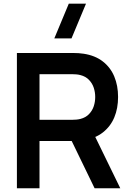

<svg xmlns="http://www.w3.org/2000/svg" viewBox="-20 -1002 700 1022"><path d="M360.6 -797.5H269.1L346.2 -982.5H437.8ZM70 0V-720H367.5Q399.9 -720 425.2 -716Q486.2 -706.8 527.2 -674.9Q568.2 -643.1 588.3 -594.7Q608.5 -546.3 608.5 -485.7Q608.5 -425.4 588.5 -377.3Q568.4 -329.2 527.9 -297.3Q487.4 -265.5 427.5 -255.8L376.2 -251.3H190.3V0ZM483.5 0 341.5 -293 464.2 -320 620.2 0ZM362.5 -364.2Q390 -364.2 408.2 -369Q436.2 -376.2 453.8 -394.6Q471.5 -413.1 479.2 -436.8Q486.8 -460.5 486.8 -485.7Q486.8 -510.8 479.2 -534.5Q471.5 -558.2 453.8 -576.7Q436.2 -595.2 408.2 -602.3Q390 -607.2 362.5 -607.2H190.3V-364.2Z"/></svg>

Font: Manrope
Style: Regular
Weight: 400
Designer: Mikhail Sharanda
Foundry: Mikhail Sharanda
Version: Version 4.503